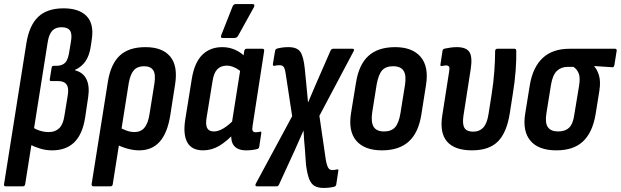

<svg xmlns="http://www.w3.org/2000/svg" viewBox="-30 -732 3056 945"><path d="M-2 185Q-12 185 -10 174L100 -520Q114 -607 158 -649Q202 -691 283 -691Q359 -691 396 -653Q433 -615 422 -540L417 -505Q410 -458 390.5 -430Q371 -402 339 -388V-386Q379 -376 395.5 -342Q412 -308 404 -254L389 -153Q376 -71 335.5 -31.5Q295 8 227 8Q195 8 166.5 -1Q138 -10 115 -22L129 -107Q146 -95 167 -88.5Q188 -82 210 -82Q242 -82 261.5 -101Q281 -120 287 -162L303 -260Q310 -298 298 -315.5Q286 -333 256 -333H222Q213 -333 215 -342L224 -398Q225 -408 234 -408H246Q276 -408 291 -423.5Q306 -439 312 -484L319 -526Q326 -565 314.5 -581.5Q303 -598 273 -598Q243 -598 227 -580.5Q211 -563 205 -526L94 174Q93 185 82 185Z M430 185Q420 185 421 174L501 -330Q515 -417 559.5 -458.5Q604 -500 686 -500Q769 -500 807.5 -454Q846 -408 832 -318L808 -164Q794 -77 756 -34.5Q718 8 655 8Q627 8 596.5 -0.5Q566 -9 543 -22L555 -107Q572 -97 592 -89.5Q612 -82 632 -82Q663 -82 681 -103.5Q699 -125 706 -171L730 -321Q737 -367 724 -386.5Q711 -406 679 -406Q647 -406 629.5 -387Q612 -368 604 -325L525 174Q524 185 514 185Z M969 8Q914 8 892 -31Q870 -70 882 -145L914 -344Q927 -424 965.5 -462Q1004 -500 1064 -500Q1098 -500 1127 -487Q1156 -474 1177 -452L1163 -374Q1145 -390 1125 -399.5Q1105 -409 1087 -409Q1057 -409 1039.5 -391Q1022 -373 1016 -332L987 -154Q981 -119 989.5 -102Q998 -85 1023 -85Q1045 -85 1070.5 -100.5Q1096 -116 1127 -148V-80Q1087 -37 1049.5 -14.5Q1012 8 969 8ZM1182 8Q1140 8 1121.5 -15Q1103 -38 1110 -85L1113 -104L1110 -119L1156 -410L1166 -439L1172 -480Q1174 -492 1183 -492H1262Q1272 -492 1270 -480L1214 -118Q1210 -96 1213.5 -88.5Q1217 -81 1229 -81Q1235 -81 1240.5 -82Q1246 -83 1251 -84Q1258 -85 1256 -76L1246 -10Q1245 0 1234 2Q1222 5 1209 6.5Q1196 8 1182 8ZM1065 -545Q1059 -545 1058 -549.5Q1057 -554 1059 -559L1115 -701Q1118 -708 1122.5 -710Q1127 -712 1133 -712H1213Q1220 -712 1221.5 -707.5Q1223 -703 1220 -697L1142 -556Q1136 -545 1123 -545Z M1563 193Q1535 193 1518 183Q1501 173 1491.5 148.5Q1482 124 1476 78L1471 6Q1469 -17 1467 -40.5Q1465 -64 1464 -88H1463Q1452 -64 1442 -40.5Q1432 -17 1421 7L1343 177Q1339 185 1331 185H1234Q1229 185 1227.5 181Q1226 177 1229 172L1408 -160L1376 -370Q1372 -396 1365.5 -403.5Q1359 -411 1347 -411Q1340 -411 1334 -410.5Q1328 -410 1321 -408Q1313 -406 1313 -416L1324 -482Q1325 -490 1334 -493Q1345 -496 1359 -498Q1373 -500 1390 -500Q1432 -500 1448 -477Q1464 -454 1470 -395L1477 -324Q1479 -300 1481.5 -276.5Q1484 -253 1486 -229H1487Q1498 -254 1507.5 -277.5Q1517 -301 1527 -323L1597 -483Q1601 -492 1610 -492H1705Q1717 -492 1710 -479L1542 -162L1574 57Q1580 87 1587 96Q1594 105 1605 105Q1615 105 1628 102Q1638 100 1635 110L1625 176Q1623 185 1615 187Q1603 190 1590 191.5Q1577 193 1563 193Z M1850 8Q1764 8 1723.5 -39.5Q1683 -87 1698 -177L1722 -324Q1736 -414 1783.5 -457Q1831 -500 1915 -500Q1999 -500 2040 -452.5Q2081 -405 2067 -315L2044 -169Q2030 -79 1982 -35.5Q1934 8 1850 8ZM1860 -85Q1896 -85 1914.5 -105.5Q1933 -126 1941 -175L1963 -312Q1971 -361 1956.5 -383.5Q1942 -406 1905 -406Q1869 -406 1851 -386Q1833 -366 1824 -317L1802 -179Q1795 -131 1809 -108Q1823 -85 1860 -85Z M2293 8Q2208 8 2170.5 -35Q2133 -78 2147 -165L2180 -376Q2184 -396 2180.5 -403Q2177 -410 2165 -410Q2161 -410 2155.5 -409Q2150 -408 2144 -407Q2136 -406 2138 -416L2148 -482Q2149 -491 2160 -493Q2174 -496 2189 -498Q2204 -500 2218 -500Q2264 -500 2280 -476.5Q2296 -453 2287 -393L2251 -162Q2245 -121 2256 -102.5Q2267 -84 2299 -84Q2330 -84 2348.5 -104Q2367 -124 2374 -168L2389 -263Q2399 -325 2403 -381.5Q2407 -438 2407 -480Q2407 -492 2418 -492H2503Q2511 -492 2511 -481Q2512 -441 2508 -385.5Q2504 -330 2494 -270L2479 -174Q2464 -79 2420.5 -35.5Q2377 8 2293 8Z M2708 8Q2621 8 2581 -39Q2541 -86 2555 -173L2578 -315Q2593 -402 2641.5 -447Q2690 -492 2773 -492H2997Q3007 -492 3005 -481L2994 -412Q2992 -400 2983 -401L2895 -407V-405Q2910 -389 2918.5 -359.5Q2927 -330 2920 -285L2901 -167Q2886 -80 2839.5 -36Q2793 8 2708 8ZM2717 -85Q2752 -85 2771.5 -104Q2791 -123 2797 -170L2820 -309Q2827 -350 2818 -371.5Q2809 -393 2792 -403H2765Q2732 -403 2711 -383Q2690 -363 2682 -315L2659 -172Q2652 -126 2667 -105.5Q2682 -85 2717 -85Z"/></svg>

Font: Sofia Sans Condensed
Style: Bold Italic
Weight: 700
Italic angle: -9°
Version: Version 4.100